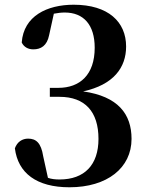

<svg xmlns="http://www.w3.org/2000/svg" viewBox="-20 -777 633 813"><path d="M274 16C434 16 537 -66 537 -189C537 -294 480 -369 332 -390C461 -418 514 -491 514 -580C514 -684 439 -757 292 -757C179 -757 80 -709 72 -597C81 -578 99 -568 121 -568C153 -568 179 -583 188 -628L208 -719C224 -722 239 -724 254 -724C334 -724 381 -672 381 -575C381 -460 318 -405 227 -405H191V-367H232C340 -367 397 -304 397 -189C397 -79 338 -17 232 -17C213 -17 197 -19 183 -24L163 -115C154 -172 133 -190 99 -190C75 -190 53 -177 43 -149C56 -44 135 16 274 16Z"/></svg>

Font: Noto Serif KR
Style: Bold
Weight: 700
Designer: Ryoko NISHIZUKA 西塚涼子 (kana & ideographs); Frank Grießhammer (Latin, Greek & Cyrillic); Wenlong ZHANG 张文龙 (bopomofo); San
Foundry: Adobe
Version: Version 2.001;hotconv 1.1.0;makeotfexe 2.6.0